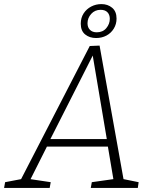

<svg xmlns="http://www.w3.org/2000/svg" viewBox="-55 -919 743 939"><path d="M551 -32 539 -45 623 -28 619 0H389L394 -28L507 -44L501 -34L471 -212L479 -202H166L179 -211L90 -34L86 -44L193 -28L188 0H-35L-30 -28L59 -45L43 -33L384 -694L432 -696ZM187 -230 183 -239H475L469 -229L396 -662H406ZM415 -733Q383 -733 361.5 -750.5Q340 -768 340 -803Q340 -832 354 -853.5Q368 -875 391 -887Q414 -899 441 -899Q472 -899 493.5 -881Q515 -863 515 -828Q515 -801 501.5 -779Q488 -757 465.5 -745Q443 -733 415 -733ZM418 -761Q448 -761 465 -781.5Q482 -802 482 -827Q482 -847 470.5 -859Q459 -871 437 -871Q409 -871 391 -851Q373 -831 373 -805Q373 -785 385 -773Q397 -761 418 -761Z"/></svg>

Font: Bitter Thin Light
Style: Italic
Weight: 300
Italic angle: -9°
Version: Version 2.002